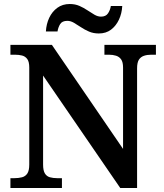

<svg xmlns="http://www.w3.org/2000/svg" viewBox="-20 -938 818 958"><path d="M32 0V-49H52Q73 -49 90 -53.5Q107 -58 116.5 -72.5Q126 -87 126 -117V-601Q126 -630 116 -643.5Q106 -657 90 -661Q74 -665 55 -665H32V-714H239L594 -195V-601Q594 -628 584.5 -641.5Q575 -655 559 -660Q543 -665 524 -665H501V-714H758V-665H734Q714 -665 698 -659.5Q682 -654 673 -640Q664 -626 664 -597V0H580L195 -561V-117Q195 -87 204 -72.5Q213 -58 229 -53.5Q245 -49 265 -49H289V0ZM473 -771Q446 -771 424 -780.5Q402 -790 383.5 -802.5Q365 -815 348.5 -824.5Q332 -834 316 -834Q290 -834 280 -817.5Q270 -801 267 -781H209Q211 -818 225.5 -849Q240 -880 266 -899Q292 -918 328 -918Q355 -918 376.5 -908.5Q398 -899 416.5 -886.5Q435 -874 451.5 -864.5Q468 -855 484 -855Q508 -855 519 -871.5Q530 -888 533 -908H590Q588 -871 573.5 -840Q559 -809 534 -790Q509 -771 473 -771Z"/></svg>

Font: Noto Serif Hebrew SemiBold
Style: Regular
Weight: 600
Version: Version 2.003